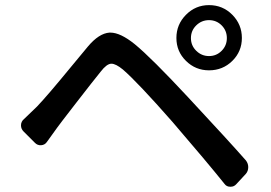

<svg xmlns="http://www.w3.org/2000/svg" viewBox="-20 -751 1040 736"><path d="M732.4 -653.8Q711.9 -633.8 711.9 -605Q711.9 -576.2 732.4 -556.2Q752.9 -536.1 781.2 -536.1Q809.6 -536.1 829.6 -556.2Q849.6 -576.2 849.6 -605Q849.6 -633.8 829.6 -653.8Q809.6 -673.8 781.2 -673.8Q752.9 -673.8 732.4 -653.8ZM656.2 -605.5Q656.2 -657.2 692.9 -694.3Q729.5 -731.4 781.2 -731.4Q834 -731.4 870.6 -694.3Q907.2 -657.2 907.2 -605.5Q907.2 -553.7 870.6 -517.6Q834 -481.4 781.2 -481.4Q729.5 -481.4 692.9 -517.6Q656.2 -553.7 656.2 -605.5ZM159.2 -206.1Q151.4 -195.3 137.7 -194.3Q124 -193.4 114.3 -203.1L70.3 -247.1Q60.5 -256.8 60.5 -270.5Q60.5 -285.2 72.3 -294.9Q81.1 -302.7 122.1 -342.8Q142.6 -364.3 174.8 -401.9Q207 -439.5 251.5 -493.7Q295.9 -547.9 317.4 -573.2Q359.4 -623 399.4 -626Q401.4 -626 403.3 -626Q441.4 -626 496.1 -582Q560.5 -529.3 702.1 -377Q860.4 -207 922.9 -135.7Q931.6 -124 931.6 -110.4Q931.6 -94.7 921.9 -84L885.7 -44.9Q877 -35.2 864.3 -35.2Q863.3 -35.2 862.3 -35.2Q848.6 -35.2 840.8 -45.9Q773.4 -129.9 641.6 -283.2Q507.8 -435.5 451.2 -484.4Q423.8 -506.8 407.2 -506.8Q406.2 -506.8 406.2 -506.8Q388.7 -505.9 366.2 -476.6Q339.8 -444.3 272.5 -357.4Q205.1 -270.5 199.2 -261.7Q175.8 -229.5 159.2 -206.1Z"/></svg>

Font: Gen Jyuu GothicL Medium
Style: Regular
Weight: 500
Designer: [Source Han Sans]
Ryoko NISHIZUKA  (kana & ideographs); Paul D. Hunt (Latin, Greek & Cyrillic); Wenlong ZHANG  (bopomofo
Version: Version 1.002.20150607